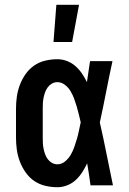

<svg xmlns="http://www.w3.org/2000/svg" viewBox="-20 -776 540 804"><path d="M220 8Q195 8 169.5 2Q144 -4 123 -18.5Q102 -33 87 -54.5Q72 -76 63 -100Q54 -124 50.5 -149Q47 -174 47 -200V-320Q47 -346 50.5 -371Q54 -396 63 -420Q72 -444 87 -465.5Q102 -487 123 -501.5Q144 -516 169.5 -522Q195 -528 220 -528Q241 -528 260.5 -520.5Q280 -513 295.5 -499.5Q311 -486 323 -468.5Q335 -451 344 -432Q347 -454 350.5 -476Q354 -498 357 -520H451Q437 -456 424.5 -391.5Q412 -327 398 -263Q413 -198 426 -132Q439 -66 453 0H359Q356 -23 352.5 -46Q349 -69 345 -92Q336 -73 324.5 -55Q313 -37 297.5 -22.5Q282 -8 261.5 0Q241 8 220 8ZM220 -88Q238 -88 252.5 -100Q267 -112 276 -127.5Q285 -143 291 -160Q297 -177 302 -194Q307 -211 310.5 -228.5Q314 -246 318 -264Q314 -281 310 -297.5Q306 -314 301 -331Q296 -348 290 -364Q284 -380 275 -395Q266 -410 251.5 -421Q237 -432 220 -432Q208 -432 197.5 -426Q187 -420 180 -410.5Q173 -401 169 -390Q165 -379 162.5 -367Q160 -355 159.5 -343.5Q159 -332 159 -320V-200Q159 -188 159.5 -176.5Q160 -165 162.5 -153Q165 -141 169 -130Q173 -119 180 -109.5Q187 -100 197.5 -94Q208 -88 220 -88ZM204 -600 216 -756H311L282 -600Z"/></svg>

Font: Iosevka Curly Slab
Style: Bold
Weight: 700
Monospace: yes
Designer: Belleve Invis
Foundry: Belleve Invis
Version: Version 22.1.2; ttfautohint (v1.8.4)